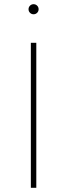

<svg xmlns="http://www.w3.org/2000/svg" viewBox="-20 -635 320 915"><path d="M123 -608Q130 -615 140 -615Q150 -615 157 -608Q164 -601 164 -591Q164 -581 157 -574Q150 -567 140 -567Q130 -567 123 -574Q116 -581 116 -591Q116 -601 123 -608ZM127 -431H153V260H127Z"/></svg>

Font: Spartan MB
Style: Regular
Weight: 250
Designer: Matt Bailey
Foundry: Matt Bailey
Version: Version 1.000